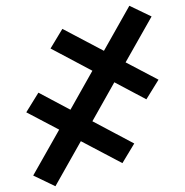

<svg xmlns="http://www.w3.org/2000/svg" viewBox="-20 -485 640 665"><path d="M172 160 95 123 185 -36 71 -96 113 -164 224 -105 300 -240 155 -317 196 -385 340 -309 428 -465 505 -428 415 -269 529 -209 487 -141 376 -200 300 -65 445 12 404 80 260 4Z"/></svg>

Font: Iosevka HT Medium Extended
Style: Regular
Weight: 500
Width: 7
Monospace: yes
Designer: Belleve Invis
Foundry: Belleve Invis
Version: Version 32.3.0; ttfautohint (v1.8.4)